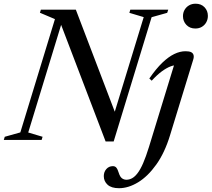

<svg xmlns="http://www.w3.org/2000/svg" viewBox="-45 -736 1114 1010"><path d="M569 -121.5 546 -106.5 711 -646 635.5 -668.5 640.5 -685H840L834.5 -668.5L752.5 -645.5L553 8H510.5L266.5 -631.5L285 -633L103.5 -39L179 -16.5L174 0H-25L-20 -16.5L62 -39.5L244 -635.5L165 -669L170 -685H354ZM917.5 -651Q917.5 -669.5 926 -684.2Q934.5 -699 949.5 -707.8Q964.5 -716.5 984 -716.5Q1013 -716.5 1030.8 -698Q1048.5 -679.5 1048.5 -652.5Q1048.5 -634 1040.2 -619Q1032 -604 1017.2 -595Q1002.5 -586 982.5 -586Q953.5 -586 935.5 -605Q917.5 -624 917.5 -651ZM849.5 -24.5Q821.5 67.5 777.2 129.5Q733 191.5 681.8 222.8Q630.5 254 581 254Q541 254 521 235.8Q501 217.5 501 190.5Q501 168.5 514.5 153.2Q528 138 549 138Q560.5 138 567.2 146.2Q574 154.5 580 174Q586 193.5 596.2 201.5Q606.5 209.5 620 209.5Q635 209.5 649.5 201.8Q664 194 678.5 175.2Q693 156.5 707.8 122.8Q722.5 89 738.5 37.5L876 -411L893 -393Q874.5 -395 853 -387Q831.5 -379 806.5 -360.8Q781.5 -342.5 753 -311.5L740.5 -323Q776 -374.5 808.5 -405.8Q841 -437 871.5 -451.8Q902 -466.5 931 -466.5Q950.5 -466.5 960.5 -461.5Q970.5 -456.5 973.2 -446.2Q976 -436 971 -421Z"/></svg>

Font: Newsreader 36pt Medium
Style: Italic
Weight: 500
Italic angle: -17°
Designer: Hugues Gentile
Foundry: Production Type
Version: Version 1.003